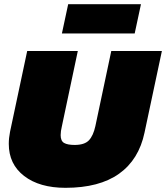

<svg xmlns="http://www.w3.org/2000/svg" viewBox="-20 -888 794 918"><path d="M276 -728 306 -868H654L624 -728ZM293 10Q169 10 95.5 -46.5Q22 -103 22 -200Q22 -228 28 -258L110 -644H352L276 -285Q270 -260 270 -242Q270 -214 286.5 -204.5Q303 -195 337 -195Q384 -195 405 -217Q426 -239 436 -285L512 -644H754L671 -254Q644 -125 549.5 -57.5Q455 10 293 10Z"/></svg>

Font: Kanit Black
Style: Italic
Weight: 900
Italic angle: -12°
Designer: Katatrad Team
Foundry: CadsonDemak
Version: Version 2.000; ttfautohint (v1.8.3)